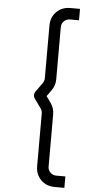

<svg xmlns="http://www.w3.org/2000/svg" viewBox="-69 -926 558 1182"><g transform="rotate(5 210.0 -335.0)"><path d="M316.5 218Q264.5 218 231 184.5Q197.5 151 197.5 99.5V-226.5Q197.5 -242 188.5 -255.5L146 -315Q140 -324 140 -335Q140 -346 146 -355L188.5 -414.5Q197.5 -429 197.5 -443.5V-769Q197.5 -821 231 -854.5Q264.5 -888 316.5 -888H376V-817.5H319.5Q298.5 -817.5 283.2 -802.5Q268 -787.5 268 -765.5V-443.5Q268 -405 245.5 -373.5L218 -335L245.5 -296.5Q268 -265 268 -226.5V96.5Q268 117.5 283.2 132.5Q298.5 147.5 319.5 147.5H376V218Z"/></g></svg>

Font: Cns Manrope
Style: Regular
Weight: 400
Designer: Mikhail Sharanda
Foundry: Mikhail Sharanda
Version: Version 4.504